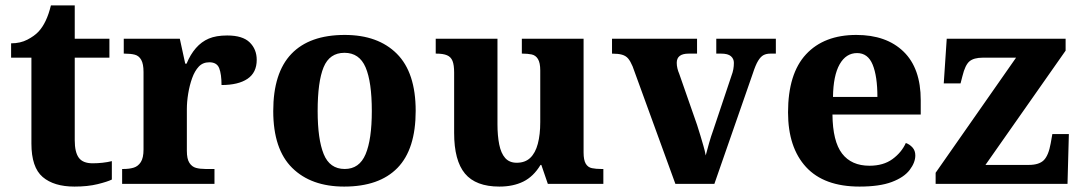

<svg xmlns="http://www.w3.org/2000/svg" viewBox="-20 -679 3994 709"><path d="M255 10Q179 10 137.5 -25.5Q96 -61 96 -149V-466H21V-519Q55 -519 81 -532.5Q107 -546 122 -562Q137 -578 148.5 -602Q160 -626 168 -659H256V-536H384V-466H256V-161Q256 -117 271 -96.5Q286 -76 322 -76Q340 -76 358.5 -78Q377 -80 393 -84V-16Q377 -8 340.5 1Q304 10 255 10Z M431 0V-55H436Q458 -55 474 -60Q490 -65 500 -80.5Q510 -96 510 -127V-413Q510 -443 501.5 -458Q493 -473 478 -477Q463 -481 440 -481H437V-536H644L664 -444H669Q683 -478 703.5 -501.5Q724 -525 751 -536.5Q778 -548 819 -548Q876 -548 902 -522.5Q928 -497 928 -458Q928 -411 894 -388Q860 -365 798 -365Q798 -405 789.5 -427Q781 -449 753 -449Q729 -449 714 -433Q699 -417 689.5 -390.5Q680 -364 675 -333.5Q670 -303 670 -276V-122Q670 -92 679.5 -77.5Q689 -63 704 -59Q719 -55 739 -55H772V0Z M1250.9 10Q1129 10 1059 -59Q989 -128 989 -269Q989 -410 1056 -480Q1123 -550 1253 -550Q1376 -550 1445.5 -480.5Q1515 -411 1515 -269.5Q1515 -128 1447.8 -59Q1380.5 10 1250.9 10ZM1253 -55Q1307 -55 1330 -109.5Q1353 -164 1353 -269Q1353 -376.5 1330 -430.3Q1307 -484 1252 -484Q1197 -484 1175 -430.8Q1153 -377.5 1153 -269Q1153 -165 1175.3 -110Q1197.6 -55 1253 -55Z M1824 10Q1737 10 1697 -38Q1657 -86 1657 -188V-411Q1657 -439 1651 -454Q1645 -469 1630.5 -475Q1616 -481 1592 -481H1589V-536H1817V-220Q1817 -178 1823.5 -145.5Q1830 -113 1845.5 -95.5Q1861 -78 1888 -78Q1919 -78 1938 -96Q1957 -114 1966 -148Q1975 -182 1975 -228V-419Q1975 -447 1966.5 -461Q1958 -475 1943 -478Q1928 -481 1910 -481H1907V-536H2135V-116Q2135 -88 2143 -74.5Q2151 -61 2166 -58Q2181 -55 2200 -55H2208V0H2003L1979 -70H1976Q1950 -27 1912.5 -8.5Q1875 10 1824 10Z M2316 -434Q2308 -453 2299.5 -463Q2291 -473 2277 -477Q2263 -481 2240 -481V-536H2554V-481H2523Q2501 -481 2490 -472.5Q2479 -464 2479 -447Q2479 -437 2481.5 -426.5Q2484 -416 2488 -407L2554 -218Q2561 -197 2566.5 -178Q2572 -159 2577.5 -140.5Q2583 -122 2586 -105Q2591 -125 2598.5 -151Q2606 -177 2613 -196L2681 -399Q2686 -412 2688 -423.5Q2690 -435 2690 -447Q2690 -462 2679 -471.5Q2668 -481 2643 -481H2625V-536H2845V-481H2825Q2810 -481 2799.5 -475.5Q2789 -470 2779.5 -454.5Q2770 -439 2760 -408L2618 0H2474Z M3154 10Q3023 10 2956.5 -62.2Q2890 -134.5 2890 -264Q2890 -407 2956.5 -478.5Q3023 -550 3142.3 -550Q3253 -550 3316.5 -488.5Q3380 -427 3380 -309V-256H3054Q3055 -157 3089.5 -112Q3124 -67 3190.7 -67Q3242 -67 3275.5 -91.4Q3309 -115.8 3325 -151Q3339 -146 3349.5 -134.5Q3360 -122.9 3360 -105Q3360 -79 3339.2 -51.5Q3318.3 -24 3273.1 -7Q3228 10 3154 10ZM3220 -321Q3220 -397.5 3202.5 -440.2Q3185 -483 3145 -483Q3104 -483 3080.5 -441.5Q3057 -400 3056 -321Z M3435 0V-41L3732 -466H3609Q3576 -466 3560 -452.5Q3544 -439 3534 -398L3527 -371H3465L3476 -536H3915V-492L3619 -70H3779Q3817 -70 3834.5 -87.5Q3852 -105 3860 -150L3866 -184H3927L3922 0Z"/></svg>

Font: Noto Serif Hentaigana EL
Style: Regular
Weight: 400
Designer: Kazuhiro Yamada
Foundry: nipponia
Version: Version 1.000